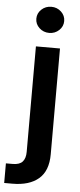

<svg xmlns="http://www.w3.org/2000/svg" viewBox="-102 -795 424 1021"><g transform="rotate(5 110.5 -284.5)"><path d="M66.1 -545.5H194.6V19.5Q194.6 108 144.9 150.4Q95.2 192.8 5 192.8H-38.7V88.1H-2.8Q34.1 88.1 50.1 70.1Q66.1 52.2 66.1 17.8ZM130 -622.9Q99.1 -622.9 77.2 -643.3Q55.4 -663.7 55.4 -692.5Q55.4 -721.6 77.2 -742Q99.1 -762.4 130 -762.4Q160.5 -762.4 182.4 -742Q204.2 -721.6 204.2 -692.5Q204.2 -663.7 182.4 -643.3Q160.5 -622.9 130 -622.9Z"/></g></svg>

Font: Inter Zeller Semi Bold
Style: Regular
Weight: 600
Designer: Rasmus Andersson; Joe Bland
Foundry: zeller
Version: Version 3.015;git-dec3a8cb1